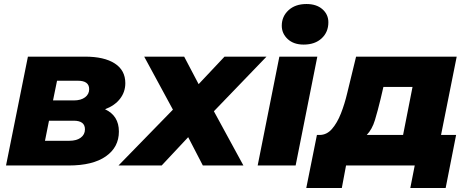

<svg xmlns="http://www.w3.org/2000/svg" viewBox="-20 -824 2333 956"><path d="M10 0 119 -542H403Q499 -542 551.5 -508Q604 -474 604 -410Q604 -366 577.5 -332Q551 -298 503 -280Q572 -248 572 -169Q572 -91 507 -45.5Q442 0 322 0ZM204 -123H325Q361 -123 382 -138.5Q403 -154 403 -180Q403 -223 347 -223H224ZM244 -324H348Q383 -324 403.5 -339.5Q424 -355 424 -380Q424 -422 368 -422H264Z M570 0 841 -278 698 -542H897L969 -405L1098 -542H1307L1045 -270L1192 0H990L917 -141L785 0Z M1263 0 1371 -542H1560L1452 0ZM1492 -602Q1442 -602 1412.5 -629.5Q1383 -657 1383 -696Q1383 -742 1416.5 -773Q1450 -804 1506 -804Q1556 -804 1585.5 -778Q1615 -752 1615 -713Q1615 -664 1581.5 -633Q1548 -602 1492 -602Z M1505 112 1558 -152H1571Q1607 -152 1633 -182Q1659 -212 1677.5 -259Q1696 -306 1709 -361L1753 -542H2254L2176 -152H2251L2199 112H2023L2045 0H1703L1682 112ZM1987 -152 2034 -391H1889L1875 -331Q1861 -273 1847 -226.5Q1833 -180 1806 -152Z"/></svg>

Font: Montserrat ExtraBold
Style: Italic
Weight: 800
Italic angle: -11.3°
Designer: Julieta Ulanovsky
Foundry: Julieta Ulanovsky
Version: Version 9.000; ttfautohint (v1.8.4.7-5d5b)